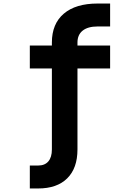

<svg xmlns="http://www.w3.org/2000/svg" viewBox="-20 -868 740 1088"><path d="M604 -848V-718H533Q478 -718 448.5 -694.5Q419 -671 419 -627V-610H604V-480H419V-21Q419 85 361 142.5Q303 200 196 200H149V70H196Q234 70 254 46.5Q274 23 274 -21V-480H149V-610H274V-627Q274 -733 341.5 -790.5Q409 -848 533 -848Z"/></svg>

Font: Martian Mono SemiBold
Style: Regular
Weight: 600
Monospace: yes
Designer: Roman Shamin
Foundry: Evil Martians
Version: Version 1.000; ttfautohint (v1.8.4.7-5d5b)